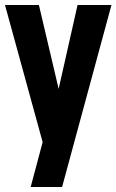

<svg xmlns="http://www.w3.org/2000/svg" viewBox="-21 -570 467 770"><path d="M102 180 150 0 -1 -550H135L228 -155H201L290 -550H426L228 180Z"/></svg>

Font: Mohave Light
Style: Regular
Weight: 300
Designer: Gumpita Rahayu
Foundry: Tokotype
Version: Version 2.003